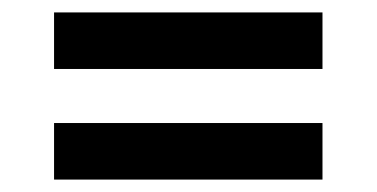

<svg xmlns="http://www.w3.org/2000/svg" viewBox="-20 -471 606 309"><path d="M67 -360V-451H499V-360ZM67 -182V-273H499V-182Z"/></svg>

Font: CST
Style: Medium
Weight: 500
Version: Version 1.00